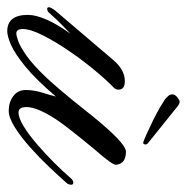

<svg xmlns="http://www.w3.org/2000/svg" viewBox="-32 -491 515 529"><g transform="rotate(90 225.5 -226.5)"><path d="M47 11Q2 11 2 -46Q2 -68 15.5 -98.5Q29 -129 54 -163Q54 -163 36 -146Q18 -129 -5 -103Q-9 -99 -15 -99Q-19 -99 -19 -104Q-19 -109 -10 -121L128 -283Q154 -313 185 -313Q208 -313 208 -295Q208 -288 202 -282Q183 -264 155.5 -231Q128 -198 102 -160Q76 -122 58.5 -87.5Q41 -53 41 -32Q41 -14 53 -14Q60 -14 75 -19.5Q90 -25 115 -42.5Q140 -60 175 -97Q181 -103 207 -133Q233 -163 277 -219Q355 -316 379 -316Q412 -316 415 -289Q417 -280 373 -230Q316 -161 295 -131Q256 -74 256 -42Q256 -20 271 -20Q286 -20 309.5 -34.5Q333 -49 359 -71.5Q385 -94 409.5 -118.5Q434 -143 452 -164Q458 -171 464 -171Q470 -171 470 -165Q470 -163 469 -159Q468 -155 463 -150Q447 -132 422 -105.5Q397 -79 368 -53Q339 -27 312 -10Q285 7 266 7Q243 7 226 -5.5Q209 -18 209 -40Q209 -62 216 -84.5Q223 -107 227 -123Q180 -68 144.5 -39Q109 -10 85 0.5Q61 11 47 11ZM352 -364Q346 -366 331.5 -372.5Q317 -379 294 -390Q268 -403 254 -411.5Q240 -420 234 -424Q230 -428 225.5 -432.5Q221 -437 221 -444Q221 -451 229 -457.5Q237 -464 241 -464Q248 -464 258 -455L355 -377Q359 -374 359 -370Q359 -362 352 -364Z"/></g></svg>

Font: Alex Brush
Style: Regular
Weight: 400
Designer: Robert E. Leuschke
Foundry: Robert E. Leuschke
Version: Version 1.111; ttfautohint (v1.8.4.7-5d5b)